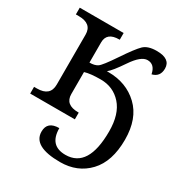

<svg xmlns="http://www.w3.org/2000/svg" viewBox="-182 -670 976 1038"><g transform="rotate(30 306.0 -151.0)"><path d="M248 83Q248 191.9 348.1 191.9Q490.2 191.9 490.2 -36.1Q490.2 -144 439.7 -200.4Q389.2 -256.8 311 -256.8Q245.6 -256.8 211.9 -246.1V-108.9Q211.9 -42 293.9 -42H296.9V0H18.1V-42H36.1Q118.2 -42 118.2 -113.8V-425.8Q118.2 -494.1 36.1 -494.1H18.1V-536.1H292V-494.1H289.1Q211.9 -494.1 211.9 -431.2V-305.2Q244.1 -305.2 262.2 -317.4Q280.3 -329.6 334.5 -410.4Q388.7 -491.2 415 -516.6Q441.4 -542 496.1 -542Q582 -542 582 -481Q582 -429.7 534.2 -418Q523.4 -474.1 478 -474.1Q438 -474.1 389.4 -402.1Q340.8 -330.1 316.9 -312H326.2Q439 -312 512.9 -241.7Q586.9 -171.4 586.9 -40Q586.9 96.2 518.8 168.2Q450.7 240.2 342.8 240.2Q173.8 240.2 173.8 147Q173.8 83 248 83Z"/></g></svg>

Font: Droid-TTFautohint Serif
Style: Regular
Weight: 400
Foundry: Ascender Corporation
Version: Version 1.00; ttfautohint (v1.00rc1.4-1a1c-dirty) -l 8 -r 50